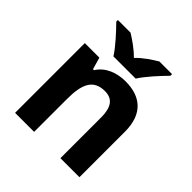

<svg xmlns="http://www.w3.org/2000/svg" viewBox="-203 -1007 1063 1063"><g transform="rotate(45 328.5 -476.0)"><path d="M242 -699H416C444 -744 505 -810 541 -846V-859H442C407 -838 362 -809 328 -773C293 -809 251 -837 216 -859H117V-846C154 -809 214 -744 242 -699ZM388 -649C320 -649 255 -625 220 -569H212L192 -639H78V-93H227V-350C227 -466 254 -530 345 -530C406 -530 433 -490 433 -412V-93H582V-449C582 -589 505 -649 388 -649Z"/></g></svg>

Font: Noto Sans Kannada UI
Style: Bold
Weight: 700
Designer: Jelle Bosma - Monotype Design Team
Foundry: Monotype Imaging Inc.
Version: Version 2.005